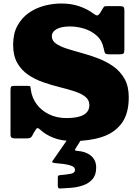

<svg xmlns="http://www.w3.org/2000/svg" viewBox="-20 -785 780 1096"><path d="M572 -508.5Q562.5 -555 531 -582.5Q499.5 -610 458.8 -622Q418 -634 380 -634Q330.5 -634 303.2 -618.8Q276 -603.5 276 -578Q276 -552.5 299.8 -536Q323.5 -519.5 362.8 -507Q402 -494.5 448.8 -481.8Q495.5 -469 542.2 -451Q589 -433 628.2 -405Q667.5 -377 691.2 -334.5Q715 -292 715 -230Q715 -135 674 -80.5Q633 -26 561.8 -3Q490.5 20 400 20Q332.5 20 286.5 2Q240.5 -16 211 -43.5Q195 -58.5 189.2 -51.8Q183.5 -45 172 -25.5L163 -8.5Q158 0 150.8 2.5Q143.5 5 129.5 5H67Q52.5 5 46.2 0.8Q40 -3.5 40 -17.5V-268.5Q40 -284.5 43.2 -289.8Q46.5 -295 62 -295H135Q152.5 -295 153.5 -290.5Q154.5 -286 156.5 -270.5Q162.5 -226.5 189.2 -190.2Q216 -154 259.8 -132.5Q303.5 -111 360 -111Q490 -111 490 -185Q490 -215 466.5 -233.2Q443 -251.5 404.2 -264Q365.5 -276.5 319 -288Q272.5 -299.5 226 -315.8Q179.5 -332 140.8 -358.2Q102 -384.5 78.5 -425.8Q55 -467 55 -529Q55 -593 79.2 -637.8Q103.5 -682.5 143.5 -710.8Q183.5 -739 232.2 -752Q281 -765 330 -765Q387 -765 433.2 -749Q479.5 -733 513 -707.5Q527.5 -696.5 535.2 -697Q543 -697.5 554 -715L566.5 -736.5Q571 -743.5 573.8 -746.8Q576.5 -750 589 -750H666Q679 -750 684.5 -745.5Q690 -741 690 -727V-502.5Q690 -484.5 685.2 -479.8Q680.5 -475 661.5 -475H607Q582.5 -475 579.2 -482Q576 -489 572 -508.5ZM310 276.5V228Q310 219.5 314 217.2Q318 215 325.5 214.5Q356 212 382 207.5Q408 203 408 184.5Q408 169.5 389.2 162Q370.5 154.5 344 151.2Q317.5 148 295 146Q280.5 144.5 278.5 141.2Q276.5 138 281.5 131.5L362 15.5Q365.5 10.5 375 10.5H424Q435.5 10.5 438.8 12.5Q442 14.5 438 20.5L413.5 59.5Q407 68 408.2 71.8Q409.5 75.5 423 76.5Q471.5 80 500.2 104.8Q529 129.5 529 171.5Q529 213.5 508.2 237.5Q487.5 261.5 455 272.8Q422.5 284 387.2 287Q352 290 322.5 291Q310 291.5 310 276.5Z"/></svg>

Font: Besley* Fatface
Style: Regular
Weight: 900
Designer: Owen Earl
Foundry: indestructible type*
Version: Version 3.000; ttfautohint (v1.8.3)